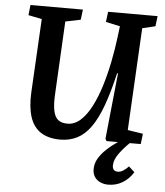

<svg xmlns="http://www.w3.org/2000/svg" viewBox="-61 -757 901 1047"><g transform="rotate(5 389.5 -233.5)"><path d="M570 236Q548 236 528 227.5Q508 219 496 201.5Q484 184 484 159Q484 128 499.5 101Q515 74 542 48.5Q569 23 603 0H541L534 -12L571 -373H566Q542 -269 515 -195Q488 -121 455.5 -75Q423 -29 381.5 -7.5Q340 14 288 14Q224 14 182.5 -12.5Q141 -39 123 -93Q105 -147 109 -228L131 -632L57 -647L63 -703H350L343 -647L260 -630L239 -229Q236 -174 243 -140Q250 -106 268.5 -91Q287 -76 320 -76Q359 -76 391.5 -105.5Q424 -135 450 -185.5Q476 -236 495.5 -299Q515 -362 529 -431.5Q543 -501 551 -566L559 -630L481 -647L488 -703H759L752 -647L681 -630L651 -70L735 -57L728 0H668Q635 32 611 65.5Q587 99 587 130Q587 145 594.5 153Q602 161 617 161Q631 161 646 151.5Q661 142 675 127L707 156Q684 193 649 214.5Q614 236 570 236Z"/></g></svg>

Font: Literata 18pt SemiBold
Style: Italic
Weight: 600
Italic angle: -2°
Designer: Latin by Veronika Burian and Jose Scaglione. Greek by Irene Vlachou. Cyrillic by Vera Evstafieva
Foundry: TypeTogether
Version: Version 3.103;gftools[0.9.29]